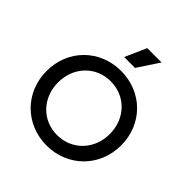

<svg xmlns="http://www.w3.org/2000/svg" viewBox="-261 -1198 1399 1399"><g transform="rotate(45 439.0 -498.5)"><path d="M439 12C655 12 823 -152 823 -373C823 -594 656 -757 439 -757C223 -757 55 -595 55 -373C55 -151 223 12 439 12ZM173 -373C173 -530 285 -650 439 -650C594 -650 706 -530 706 -373C706 -216 593 -96 439 -96C285 -96 173 -216 173 -373ZM383 -844H495L604 -1009H456Z"/></g></svg>

Font: Mluvka SemiBold
Style: Regular
Weight: 600
Designer: Modified by Jiří Krblich, Original typeface by Gumpita Rahayu
Foundry: Gumpita Rahayu & Jiří Krblich
Version: Version 2.000;Glyphs 3.1.1 (3134)